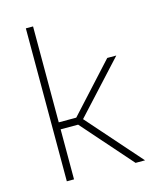

<svg xmlns="http://www.w3.org/2000/svg" viewBox="-112 -822 744 901"><g transform="rotate(-15 260.0 -371.5)"><path d="M100 0V-743H135V-277H220L433 -510H477L249 -262L480 0H434L220 -243H135V0Z"/></g></svg>

Font: Saira Thin
Style: Regular
Weight: 100
Designer: Hector Gatti with collaboration of the Omnibus-Type team
Foundry: Omnibus-Type
Version: Version 1.101